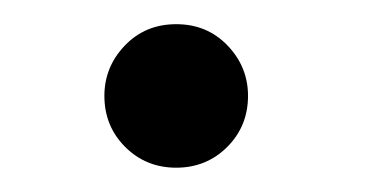

<svg xmlns="http://www.w3.org/2000/svg" viewBox="-20 -410 318 158"><path d="M184.1 -331.1Q184.1 -306.2 167 -289.1Q149.9 -272 125 -272Q100.1 -272 83 -289.1Q65.9 -306.2 65.9 -331.1Q65.9 -355 82.8 -372.6Q99.6 -390.1 125 -390.1Q150.4 -390.1 167.2 -372.6Q184.1 -355 184.1 -331.1Z"/></svg>

Font: Tinos
Style: Regular
Weight: 400
Designer: Steve Matteson
Foundry: Monotype Imaging Inc.
Version: Version 1.23